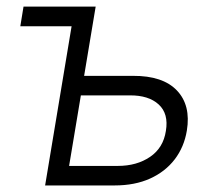

<svg xmlns="http://www.w3.org/2000/svg" viewBox="-20 -566 648 586"><path d="M209.5 -545.9 201.7 -485.8H42L51.8 -545.9ZM226.1 -334.5H385.7Q477.1 -335 520 -289.8Q563 -244.6 550.3 -167.5Q542 -117.2 513.2 -79.6Q484.4 -42 438 -21Q391.6 0 329.6 0H117.7L208.5 -545.9H272L190.9 -59.6H339.4Q397.5 -59.6 438 -87.2Q478.5 -114.7 486.3 -166.5Q495.1 -218.8 464.4 -247.1Q433.6 -275.4 376 -274.9H216.3Z"/></svg>

Font: Inter Tight Light
Style: Italic
Weight: 300
Italic angle: -9.39999°
Designer: Rasmus Andersson
Foundry: rsms
Version: Version 3.004